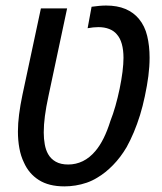

<svg xmlns="http://www.w3.org/2000/svg" viewBox="-20 -660 583 690"><path d="M211.4 9.8Q155.3 9.8 119.4 -13.2Q83.5 -36.1 65.9 -76.2Q54.7 -99.1 49.6 -127.4Q44.4 -155.8 44.4 -187.5Q44.4 -216.3 48.6 -248.8Q52.7 -281.2 60.5 -318.4L127 -629.9H221.2L154.3 -315.4Q145.5 -274.9 141.4 -243.2Q137.2 -211.4 137.2 -184.1Q137.2 -161.1 140.9 -141.1Q144.5 -121.1 152.8 -106.4Q162.6 -88.9 180.4 -78.9Q198.2 -68.8 225.1 -68.8Q252.9 -68.8 277.6 -80.8Q302.2 -92.8 322.8 -117.2Q338.9 -136.2 352.3 -163.1Q365.7 -189.9 377 -226.1Q386.2 -249 394.8 -279.1Q403.3 -309.1 409.9 -340.8Q416.5 -372.6 420.2 -401.6Q423.8 -430.7 423.8 -452.1Q423.8 -480.5 417.7 -502.2Q411.6 -523.9 399.4 -537.1Q389.2 -549.3 372.3 -555.9Q355.5 -562.5 333.5 -562.5Q324.2 -562.5 314.7 -561.5Q305.2 -560.5 294.9 -558.6L309.1 -635.7Q323.2 -637.7 336.4 -638.9Q349.6 -640.1 361.3 -640.1Q401.4 -640.1 430.9 -627.7Q460.4 -615.2 479.5 -591.8Q500.5 -566.4 509 -530.8Q517.6 -495.1 517.6 -452.6Q517.6 -420.9 513.2 -386.7Q508.8 -352.5 500.5 -314Q493.2 -278.8 483.2 -246.3Q473.1 -213.9 460.9 -184.8Q448.7 -155.8 435.1 -131.3Q413.6 -94.7 386.2 -66.7Q358.9 -38.6 329.6 -21.5Q311.5 -10.3 291.5 -3.4Q271.5 3.4 251.2 6.6Q231 9.8 211.4 9.8Z"/></svg>

Font: Open Sans SemiCondensed Medium
Style: Italic
Weight: 500
Width: 4
Italic angle: -12°
Designer: Monotype Design Team
Foundry: Monotype Imaging Inc.
Version: Version 3.000